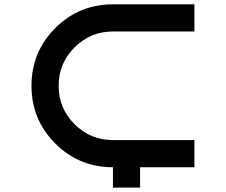

<svg xmlns="http://www.w3.org/2000/svg" viewBox="-20 -770 1040 884"><path d="M625 0V93.8H500V0Q343.8 0 234.4 -109.4Q125 -218.8 125 -375Q125 -531.2 234.4 -640.6Q343.8 -750 500 -750H875V-625H500Q396.5 -625 323.2 -551.8Q250 -478.5 250 -375Q250 -271.5 323.2 -198.2Q396.5 -125 500 -125H875V0Z"/></svg>

Font: Xanmono
Style: Regular
Weight: 400
Designer: GGBotNet
Foundry: GGBotNet
Version: 1.00